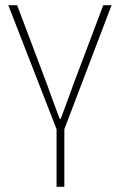

<svg xmlns="http://www.w3.org/2000/svg" viewBox="-20 -498 462 740"><path d="M198 222V0L12 -478H46L160 -176Q172 -142 185 -107Q198 -72 210 -40H214Q226 -72 239 -107Q252 -142 264 -176L378 -478H410L228 0V222Z"/></svg>

Font: Source Sans 3
Style: Regular
Weight: 200
Designer: Paul D. Hunt
Foundry: Adobe
Version: Version 3.046;hotconv 1.0.118;makeotfexe 2.5.65603